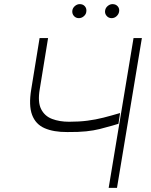

<svg xmlns="http://www.w3.org/2000/svg" viewBox="-20 -912 731 932"><path d="M172.2 -727.3H213.4L172.9 -478.7Q162.3 -416.9 179.5 -382.6Q196.7 -348.4 232.8 -334.7Q268.8 -321 315 -321Q364.7 -321 404.5 -326.2Q444.2 -331.3 481.9 -340.9Q519.5 -350.5 562.9 -363.3L555 -311.1Q547.2 -308.9 539.8 -306.6Q532.3 -304.3 525.2 -302.2Q492.2 -292.6 463.4 -285.5Q434.7 -278.4 398.4 -274.5Q362.2 -270.6 306.8 -271Q240.1 -270.6 196.4 -289.8Q152.7 -308.9 135.7 -354.6Q118.6 -400.2 131.7 -478.7ZM628.2 -727.3H668.7L547.9 0H507.5ZM521.7 -823.9Q506.7 -823.9 497.2 -835.4Q487.6 -846.9 490.4 -861.9Q492.5 -874.3 503.2 -883.2Q513.8 -892 526.3 -892Q542.3 -892 551.7 -881Q561.1 -870 557.9 -854Q555.4 -842 545.3 -832.9Q535.2 -823.9 521.7 -823.9ZM362.6 -823.9Q347.7 -823.9 338.2 -835.2Q328.8 -846.6 331.3 -861.9Q333.5 -874.3 344.1 -883.2Q354.8 -892 367.2 -892Q383.2 -892 392.4 -881Q401.6 -870 398.8 -854Q397.4 -842.3 386.7 -833.1Q376.1 -823.9 362.6 -823.9Z"/></svg>

Font: Inter Extra Light  BETA
Style: Italic
Weight: 200
Italic angle: 9.39999°
Designer: Rasmus Andersson
Foundry: rsms
Version: Version 3.011;git-f93a4a705